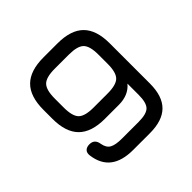

<svg xmlns="http://www.w3.org/2000/svg" viewBox="-170 -844 1010 1010"><g transform="rotate(-45 335.0 -339.0)"><path d="M387 -678Q486.5 -678 534.2 -630.5Q582 -583 582 -484V-185Q582 -91 536.2 -45.5Q490.5 0 397 0H273Q191 0 145.8 -34.8Q100.5 -69.5 91 -140Q88 -161.5 99 -172.8Q110 -184 131 -184Q169 -184 175 -143Q181 -109 203.2 -96.5Q225.5 -84 273 -84H397Q456 -84 477 -105.2Q498 -126.5 498 -185V-268Q459 -221 387 -221H283Q184 -221 136 -269Q88 -317 88 -416V-483Q88 -582.5 136 -630.2Q184 -678 283 -678ZM387 -594H283Q218.5 -594 195.2 -570.2Q172 -546.5 172 -483V-416Q172 -351.5 195.5 -328.2Q219 -305 283 -305H387Q451.5 -305 474.8 -328.5Q498 -352 498 -415V-484Q498 -547.5 474.8 -570.8Q451.5 -594 387 -594Z"/></g></svg>

Font: Jura Light
Style: Bold
Weight: 700
Version: Version 5.104